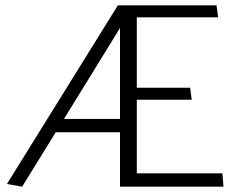

<svg xmlns="http://www.w3.org/2000/svg" viewBox="-20 -700 890 720"><path d="M430 0V-204H189L63 0L6 -10L422 -680H792L798 -635H493V-371H693L699 -326H493V-50H814L818 0ZM220 -254H430V-595Z"/></svg>

Font: Palanquin Light
Style: Regular
Weight: 300
Designer: Pria Ravichandran
Version: Version 1.0.4